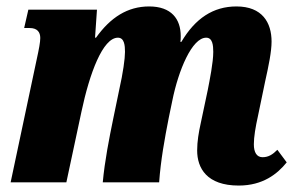

<svg xmlns="http://www.w3.org/2000/svg" viewBox="-20 -566 914 596"><path d="M721 10C796 10 841 -26 870 -62L841 -101C826 -86 813 -78 795 -78C777 -78 768 -93 768 -118C768 -141 773 -171 781 -207L803 -313C814 -362 823 -406 823 -437C823 -496 794 -546 714 -546C642 -546 586 -509 543 -436H540C541 -441 541 -448 541 -454C541 -507 512 -546 443 -546C376 -546 323 -512 278 -449H275L281 -536H68L55 -479H72C96 -479 105 -466 105 -448C105 -435 101 -414 94 -382L13 0H186L233 -220C258 -338 299 -449 346 -449C366 -449 368 -425 368 -405C368 -384 362 -340 350 -287L332 -200C319 -137 305 -66 299 0H474C479 -69 491 -135 504 -201L515 -254C534 -348 576 -449 620 -449C640 -449 642 -425 642 -405C642 -372 631 -318 625 -287L603 -183C597 -156 592 -127 592 -99C592 -44 622 10 721 10Z"/></svg>

Font: Noto Serif Condensed Black
Style: Italic
Weight: 900
Width: 3
Italic angle: -12°
Designer: Monotype Design Team
Foundry: Monotype Imaging Inc.
Version: Version 2.013